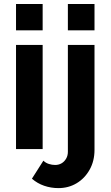

<svg xmlns="http://www.w3.org/2000/svg" viewBox="-20 -750 556 966"><path d="M60.6 0V-523.8H194.6V0ZM60.6 -597.5V-730H194.6V-597.5ZM273.7 196.4Q236.5 196.4 202.1 184.6Q167.8 172.8 140.6 149L198.3 58.4Q209.6 69.6 225.6 74.8Q241.6 80 257.4 80Q275.3 80 289.6 71.7Q303.8 63.5 312.7 48.2Q321.5 33 321.5 14V-523.8H455.5V3.9Q455.5 60.1 430.9 103.8Q406.4 147.5 365.6 171.9Q324.8 196.4 273.7 196.4ZM321.5 -597.5V-730H455.5V-597.5Z"/></svg>

Font: Raleway Thin
Style: Regular
Weight: 100
Designer: Matt McInerney, Pablo Impallari, Rodrigo Fuenzalida
Foundry: Matt McInerney, Pablo Impallari, Rodrigo Fuenzalida
Version: Version 4.026